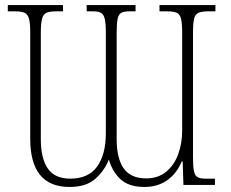

<svg xmlns="http://www.w3.org/2000/svg" viewBox="-20 -734 917 762"><path d="M256 8Q100 8 100 -183V-605Q100 -642 95 -660Q90 -678 77 -683.5Q64 -689 39 -689H11V-714H230V-689H203Q178 -689 165 -683.5Q152 -678 147 -660Q142 -642 142 -604V-182Q142 -106 169.5 -65.5Q197 -25 259 -25Q331 -25 365.5 -73Q400 -121 400 -205V-605Q400 -642 395.5 -660Q391 -678 380 -683.5Q369 -689 351 -689H324V-714H518V-689H493Q473 -689 462 -683.5Q451 -678 447 -660Q443 -642 443 -604V-182Q443 -105 471 -65.5Q499 -26 560 -26Q607 -26 639 -52Q671 -78 687 -121.5Q703 -165 703 -216V-604Q703 -641 698.5 -659.5Q694 -678 681 -683.5Q668 -689 643 -689H613V-714H835V-689H807Q782 -689 768.5 -683.5Q755 -678 750.5 -660Q746 -642 746 -604V-109Q746 -72 750 -54Q754 -36 765 -30.5Q776 -25 795 -25H833V0H708L705 -93H701Q682 -46 644 -19Q606 8 553 8Q492 8 459 -22Q426 -52 412 -101Q395 -57 358.5 -24.5Q322 8 256 8Z"/></svg>

Font: Noto Serif SemiCondensed ExtraLight
Style: Regular
Weight: 200
Width: 4
Designer: Monotype Design Team
Foundry: Monotype Imaging Inc.
Version: Version 2.014